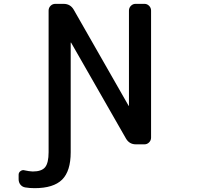

<svg xmlns="http://www.w3.org/2000/svg" viewBox="-20 -774 1040 1001"><path d="M652.3 -718.8Q652.3 -733.4 662.6 -743.7Q672.9 -753.9 686.5 -753.9H733.4Q747.1 -753.9 757.3 -743.7Q767.6 -733.4 767.6 -718.8V-56.6Q767.6 -42 757.3 -31.7Q747.1 -21.5 733.4 -21.5H688.5Q654.3 -21.5 636.7 -51.8L350.6 -551.8Q350.6 -552.7 349.6 -552.2Q348.6 -551.8 348.6 -550.8V19.5Q348.6 118.2 303.7 162.6Q258.8 207 160.2 207Q134.8 207 111.3 203.1Q95.7 200.2 86.4 188.5Q77.1 176.8 77.1 160.2V136.7Q77.1 125 87.4 117.7Q97.7 110.4 109.4 114.3Q130.9 119.1 150.4 120.1Q197.3 120.1 215.3 97.7Q233.4 75.2 233.4 19.5V-718.8Q233.4 -733.4 243.7 -743.7Q253.9 -753.9 268.6 -753.9H311.5Q346.7 -753.9 364.3 -723.6L650.4 -222.7Q650.4 -221.7 651.4 -222.2Q652.3 -222.7 652.3 -222.7Z"/></svg>

Font: Gen Jyuu Gothic L Monospace Medium
Style: Regular
Weight: 500
Designer: [Source Han Sans]
Ryoko NISHIZUKA  (kana & ideographs); Paul D. Hunt (Latin, Greek & Cyrillic); Wenlong ZHANG  (bopomofo
Version: Version 1.002.20150607